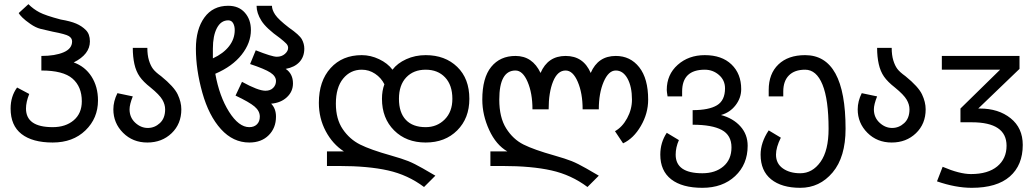

<svg xmlns="http://www.w3.org/2000/svg" viewBox="-20 -692 4997 927"><path d="M335.9 -390.6Q390.6 -371.1 421.9 -322.3Q453.1 -273.4 453.1 -207Q453.1 -121.1 392.6 -62.5Q332 -3.9 234.4 -3.9Q136.7 -3.9 84 -44.9Q31.2 -85.9 31.2 -168Q31.2 -226.6 62.5 -269.5L121.1 -238.3Q105.5 -199.2 105.5 -168Q105.5 -78.1 234.4 -78.1Q296.9 -78.1 335.9 -111.3Q375 -144.5 375 -203.1Q375 -273.4 330.1 -312.5Q285.2 -351.6 179.7 -351.6V-421.9Q246.1 -421.9 287.1 -439.5Q328.1 -457 328.1 -492.2Q328.1 -507.8 312.5 -517.6Q296.9 -527.3 234.4 -539.1Q199.2 -546.9 175.8 -552.7Q152.3 -558.6 127 -576.2Q101.6 -593.8 87.9 -607.4Q74.2 -621.1 70.3 -628.9L117.2 -671.9Q140.6 -648.4 169.9 -632.8Q199.2 -617.2 273.4 -597.7Q320.3 -589.8 347.7 -578.1Q375 -566.4 394.5 -546.9Q414.1 -527.3 414.1 -492.2Q414.1 -429.7 335.9 -390.6Z M691.4 -460.9Q691.4 -425.8 699.2 -400.4Q707 -375 718.8 -359.4Q730.5 -343.8 757.8 -324.2Q820.3 -273.4 837.9 -236.3Q855.5 -199.2 855.5 -164.1Q855.5 -93.8 808.6 -48.8Q761.7 -3.9 691.4 -3.9Q621.1 -3.9 574.2 -50.8Q527.3 -97.7 527.3 -164.1Q527.3 -203.1 546.9 -242.2L621.1 -226.6Q605.5 -187.5 605.5 -164.1Q605.5 -125 632.8 -99.6Q660.2 -74.2 693.4 -74.2Q726.6 -74.2 752 -97.7Q777.3 -121.1 777.3 -164.1Q777.3 -187.5 763.7 -210.9Q750 -234.4 707 -269.5Q671.9 -296.9 654.3 -322.3Q636.7 -347.7 628.9 -382.8Q621.1 -418 621.1 -460.9Z M1293 -664.1Q1293 -644.5 1308.6 -621.1Q1324.2 -597.7 1375 -558.6Q1425.8 -523.4 1437.5 -502Q1449.2 -480.5 1449.2 -457Q1449.2 -418 1425.8 -392.6Q1402.3 -367.2 1359.4 -359.4Q1394.5 -335.9 1394.5 -289.1Q1394.5 -250 1365.2 -222.7Q1335.9 -195.3 1289.1 -191.4Q1312.5 -168 1312.5 -128.9Q1312.5 -74.2 1277.3 -39.1Q1242.2 -3.9 1183.6 -3.9Q1105.5 -3.9 1046.9 -68.4Q988.3 -132.8 957 -244.1Q925.8 -355.5 925.8 -457Q925.8 -550.8 966.8 -607.4Q1007.8 -664.1 1082 -664.1Q1132.8 -664.1 1162.1 -630.9Q1191.4 -597.7 1191.4 -546.9Q1191.4 -484.4 1146.5 -427.7Q1101.6 -371.1 1019.5 -335.9Q1039.1 -226.6 1085.9 -152.3Q1132.8 -78.1 1183.6 -78.1Q1207 -78.1 1220.7 -91.8Q1234.4 -105.5 1234.4 -128.9Q1234.4 -156.2 1209 -177.7Q1183.6 -199.2 1117.2 -230.5L1148.4 -296.9Q1226.6 -253.9 1261.7 -253.9Q1285.2 -253.9 1298.8 -267.6Q1312.5 -281.2 1312.5 -300.8Q1312.5 -324.2 1285.2 -341.8Q1257.8 -359.4 1187.5 -382.8L1214.8 -449.2Q1293 -418 1316.4 -418Q1339.8 -418 1355.5 -431.6Q1371.1 -445.3 1371.1 -460.9Q1371.1 -472.7 1361.3 -482.4Q1351.6 -492.2 1332 -507.8Q1265.6 -554.7 1242.2 -591.8Q1218.8 -628.9 1218.8 -664.1ZM1007.8 -410.2Q1058.6 -433.6 1085.9 -468.8Q1113.3 -503.9 1113.3 -546.9Q1113.3 -566.4 1105.5 -580.1Q1097.7 -593.8 1082 -593.8Q1046.9 -593.8 1027.3 -556.6Q1007.8 -519.5 1007.8 -457Q1007.8 -433.6 1007.8 -410.2Z M1875 -355.5Q1898.4 -386.7 1941.4 -406.2Q1984.4 -425.8 2035.2 -425.8Q2128.9 -425.8 2187.5 -369.1Q2246.1 -312.5 2246.1 -214.8Q2246.1 -121.1 2187.5 -62.5Q2128.9 -3.9 2035.2 -3.9Q1941.4 -3.9 1882.8 -62.5Q1824.2 -121.1 1824.2 -214.8Q1824.2 -253.9 1835.9 -285.2Q1820.3 -316.4 1791 -335.9Q1761.7 -355.5 1726.6 -355.5Q1671.9 -355.5 1636.7 -312.5Q1601.6 -269.5 1601.6 -191.4Q1601.6 -117.2 1634.8 -68.4Q1668 -19.5 1718.8 5.9Q1769.5 31.2 1867.2 58.6Q1921.9 74.2 1951.2 85.9Q1980.5 97.7 2021.5 121.1Q2062.5 144.5 2082 156.2L2027.3 210.9Q1949.2 152.3 1853.5 130.9Q1757.8 109.4 1617.2 109.4H1558.6V39.1H1640.6Q1585.9 3.9 1552.7 -58.6Q1519.5 -121.1 1519.5 -195.3Q1519.5 -300.8 1576.2 -363.3Q1632.8 -425.8 1726.6 -425.8Q1769.5 -425.8 1810.5 -406.2Q1851.6 -386.7 1875 -355.5ZM2035.2 -78.1Q2089.8 -78.1 2127 -115.2Q2164.1 -152.3 2164.1 -214.8Q2164.1 -281.2 2128.9 -318.4Q2093.8 -355.5 2035.2 -355.5Q1976.6 -355.5 1941.4 -318.4Q1906.2 -281.2 1906.2 -214.8Q1906.2 -148.4 1939.5 -113.3Q1972.7 -78.1 2035.2 -78.1Z M2871.1 -164.1H2793Q2793 -242.2 2769.5 -296.9Q2746.1 -351.6 2710.9 -351.6Q2671.9 -351.6 2650.4 -298.8Q2628.9 -246.1 2628.9 -164.1H2550.8Q2550.8 -242.2 2527.3 -296.9Q2503.9 -351.6 2468.8 -351.6Q2390.6 -351.6 2390.6 -210.9Q2390.6 -125 2423.8 -72.3Q2457 -19.5 2507.8 5.9Q2558.6 31.2 2656.2 58.6Q2710.9 74.2 2740.2 85.9Q2769.5 97.7 2810.5 121.1Q2851.6 144.5 2871.1 156.2L2816.4 210.9Q2738.3 152.3 2642.6 130.9Q2546.9 109.4 2406.2 109.4H2347.7V39.1H2429.7Q2375 7.8 2341.8 -64.5Q2308.6 -136.7 2308.6 -210.9Q2308.6 -316.4 2351.6 -369.1Q2394.5 -421.9 2468.8 -421.9Q2550.8 -421.9 2589.8 -339.8Q2625 -421.9 2710.9 -421.9Q2796.9 -421.9 2832 -339.8Q2867.2 -421.9 2953.1 -421.9Q3023.4 -421.9 3066.4 -367.2Q3109.4 -312.5 3109.4 -210.9Q3109.4 -144.5 3074.2 -84Q3039.1 -23.4 2988.3 0L2949.2 -58.6Q2984.4 -78.1 3007.8 -121.1Q3031.2 -164.1 3031.2 -210.9Q3031.2 -273.4 3009.8 -312.5Q2988.3 -351.6 2953.1 -351.6Q2918 -351.6 2894.5 -296.9Q2871.1 -242.2 2871.1 -164.1Z M3460.9 -136.7Q3519.5 -121.1 3554.7 -82Q3589.8 -43 3589.8 11.7Q3589.8 101.6 3529.3 158.2Q3468.8 214.8 3371.1 214.8Q3273.4 214.8 3220.7 173.8Q3168 132.8 3168 54.7Q3168 -3.9 3199.2 -50.8L3257.8 -15.6Q3242.2 19.5 3242.2 54.7Q3242.2 144.5 3371.1 144.5Q3433.6 144.5 3472.7 111.3Q3511.7 78.1 3511.7 19.5Q3511.7 -39.1 3464.8 -64.5Q3418 -89.8 3324.2 -89.8V-160.2Q3402.3 -160.2 3441.4 -183.6Q3480.5 -207 3480.5 -265.6Q3480.5 -304.7 3451.2 -330.1Q3421.9 -355.5 3382.8 -355.5Q3273.4 -355.5 3273.4 -250Q3273.4 -246.1 3273.4 -226.6H3203.1Q3199.2 -250 3199.2 -257.8Q3199.2 -332 3252 -378.9Q3304.7 -425.8 3382.8 -425.8Q3464.8 -425.8 3511.7 -380.9Q3558.6 -335.9 3558.6 -261.7Q3558.6 -218.8 3531.2 -183.6Q3503.9 -148.4 3460.9 -136.7Z M3691.4 -226.6Q3691.4 -250 3691.4 -257.8Q3691.4 -335.9 3738.3 -380.9Q3785.2 -425.8 3867.2 -425.8Q4062.5 -425.8 4062.5 -70.3Q4062.5 66.4 4000 140.6Q3937.5 214.8 3843.8 214.8Q3753.9 214.8 3703.1 173.8Q3652.3 132.8 3652.3 54.7Q3652.3 -3.9 3691.4 -62.5L3750 -27.3Q3726.6 19.5 3726.6 54.7Q3726.6 97.7 3759.8 121.1Q3793 144.5 3843.8 144.5Q3902.3 144.5 3941.4 89.8Q3980.5 35.2 3980.5 -70.3Q3980.5 -210.9 3951.2 -283.2Q3921.9 -355.5 3867.2 -355.5Q3816.4 -355.5 3789.1 -328.1Q3761.7 -300.8 3761.7 -250Q3761.7 -246.1 3761.7 -226.6Z M4285.2 -460.9Q4285.2 -425.8 4293 -400.4Q4300.8 -375 4312.5 -359.4Q4324.2 -343.8 4351.6 -324.2Q4414.1 -273.4 4431.6 -236.3Q4449.2 -199.2 4449.2 -164.1Q4449.2 -93.8 4402.3 -48.8Q4355.5 -3.9 4285.2 -3.9Q4214.8 -3.9 4168 -50.8Q4121.1 -97.7 4121.1 -164.1Q4121.1 -203.1 4140.6 -242.2L4214.8 -226.6Q4199.2 -187.5 4199.2 -164.1Q4199.2 -125 4226.6 -99.6Q4253.9 -74.2 4287.1 -74.2Q4320.3 -74.2 4345.7 -97.7Q4371.1 -121.1 4371.1 -164.1Q4371.1 -187.5 4357.4 -210.9Q4343.8 -234.4 4300.8 -269.5Q4265.6 -296.9 4248 -322.3Q4230.5 -347.7 4222.7 -382.8Q4214.8 -418 4214.8 -460.9Z M4703.1 -168H4710.9Q4800.8 -168 4859.4 -121.1Q4918 -74.2 4918 7.8Q4918 105.5 4855.5 160.2Q4793 214.8 4671.9 214.8Q4593.8 214.8 4503.9 183.6L4531.2 113.3Q4613.3 148.4 4668 148.4Q4750 148.4 4794.9 111.3Q4839.8 74.2 4839.8 11.7Q4839.8 -101.6 4671.9 -101.6H4617.2V-168L4808.6 -355.5H4527.3V-421.9H4902.3V-359.4Z"/></svg>

Font: 和音 by 宁静之雨，公众号njzyshare
Style: Regular
Weight: 400
Designer: Steve Matteson
Foundry: Ascender Corporation
Version: Version 6.00;June 8, 2018;FontCreator 11.0.0.2388 32-bit